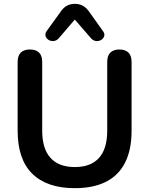

<svg xmlns="http://www.w3.org/2000/svg" viewBox="-20 -971 778 1001"><path d="M370 10Q297 10 241.5 -9Q186 -28 148 -65.5Q110 -103 91 -159Q72 -215 72 -289V-648Q72 -681 88.5 -697Q105 -713 136 -713Q167 -713 183.5 -697Q200 -681 200 -648V-290Q200 -195 243.5 -147.5Q287 -100 370 -100Q453 -100 496 -147.5Q539 -195 539 -290V-648Q539 -681 555.5 -697Q572 -713 603 -713Q633 -713 649.5 -697Q666 -681 666 -648V-289Q666 -191 632.5 -124Q599 -57 533 -23.5Q467 10 370 10ZM286 -771Q274 -758 259 -757Q244 -756 232.5 -763.5Q221 -771 217.5 -783.5Q214 -796 224 -810L297 -911Q311 -932 329.5 -941.5Q348 -951 370 -951Q393 -951 411 -941.5Q429 -932 444 -911L516 -810Q527 -796 523.5 -783.5Q520 -771 508.5 -763.5Q497 -756 482 -757Q467 -758 455 -771L370 -869Z"/></svg>

Font: Nunito ExtraLight
Style: Bold
Weight: 700
Version: Version 3.602